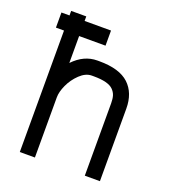

<svg xmlns="http://www.w3.org/2000/svg" viewBox="-127 -779 779 874"><g transform="rotate(20 262.5 -342.0)"><path d="M141.6 0H68.4V-588.4H29.3V-661.6H68.4V-683.6H141.6V-661.6H269.5V-588.4H141.6V-458Q193.4 -512.2 257.8 -512.2H267.6Q365.2 -512.2 410.9 -469.7Q456.5 -427.2 456.5 -351.1V0H383.3V-351.1Q383.3 -372.6 378.7 -387.5Q374 -402.3 361.8 -414.6Q349.6 -426.8 326.2 -432.9Q302.7 -439 267.6 -439H257.8Q228 -439 200.2 -412.4Q172.4 -385.7 157 -351.8Q141.6 -317.9 141.6 -291.5Z"/></g></svg>

Font: Anka/Coder Condensed
Style: Regular
Weight: 400
Width: 4
Monospace: yes
Version: Version 1.100